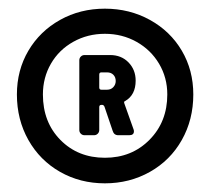

<svg xmlns="http://www.w3.org/2000/svg" viewBox="-20 -730 485 443"><path d="M426 -512Q426 -454 399.5 -407Q373 -360 326 -333.5Q279 -307 222 -307Q165 -307 118.5 -333.5Q72 -360 45.5 -407Q19 -454 19 -512Q19 -568 45.5 -613Q72 -658 118.5 -684Q165 -710 222 -710Q279 -710 326 -684Q373 -658 399.5 -613Q426 -568 426 -512ZM366 -512Q366 -551 347 -583Q328 -615 295 -633.5Q262 -652 222 -652Q182 -652 149 -633.5Q116 -615 97.5 -583Q79 -551 79 -512Q79 -448 119.5 -407Q160 -366 222 -366Q284 -366 325 -407.5Q366 -449 366 -512ZM269 -497Q265 -496 267 -491L288 -432Q289 -430 289 -427Q289 -418 278 -418H253Q243 -418 240 -428L221 -484Q219 -488 216 -488H214Q209 -488 209 -483V-430Q209 -425 205.5 -421.5Q202 -418 197 -418H175Q170 -418 166.5 -421.5Q163 -425 163 -430V-591Q163 -596 166.5 -599.5Q170 -603 175 -603H234Q260 -603 276.5 -586Q293 -569 293 -544Q293 -511 269 -497ZM209 -558V-528Q209 -523 214 -523H227Q236 -523 241.5 -529Q247 -535 247 -543Q247 -552 241.5 -557.5Q236 -563 227 -563H214Q209 -563 209 -558Z"/></svg>

Font: Amber EN
Style: Bold
Weight: 700
Designer: Jeremy Tribby
Foundry: Tribby Type
Version: Version 1.408 November 24, 2021